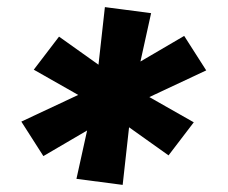

<svg xmlns="http://www.w3.org/2000/svg" viewBox="-20 -610 640 540"><path d="M325 -90 195 -107 225 -243 102 -171 40 -268 200 -343 75 -414 146 -507 257 -428 275 -590 405 -573 375 -437 498 -509 560 -412 400 -337 525 -266 454 -173 343 -252Z"/></svg>

Font: Iosevka SS04 XBd Ex Obl
Style: Regular
Weight: 800
Width: 7
Italic angle: -9°
Monospace: yes
Designer: Belleve Invis
Foundry: Belleve Invis
Version: Version 19.0.0; ttfautohint (v1.8.4)